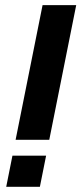

<svg xmlns="http://www.w3.org/2000/svg" viewBox="-20 -718 316 738"><path d="M272.9 -698.2 169.4 -180.7H40L143.6 -698.2ZM157.2 -119.6 133.3 0H3.9L27.8 -119.6Z"/></svg>

Font: Sansation
Style: Bold Italic
Weight: 700
Designer: Bernd Montag
Version: Version 1.301